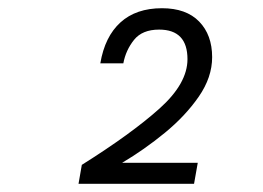

<svg xmlns="http://www.w3.org/2000/svg" viewBox="-20 -727 640 467"><path d="M171 -280 179 -326Q300 -402 368 -463Q436 -524 436 -583Q436 -655 367 -655Q326 -655 306 -630Q286 -605 280 -573H224Q235 -638 273 -672.5Q311 -707 374 -707Q433 -707 464.5 -674.5Q496 -642 496 -588Q496 -539 463.5 -492Q431 -445 381 -404Q331 -363 277 -331H461L452 -280Z"/></svg>

Font: DM Mono Light
Style: Italic
Weight: 300
Italic angle: -10°
Designer: Colophon Foundry
Foundry: Colophon Foundry
Version: Version 1.000; ttfautohint (v1.8.2.53-6de2)